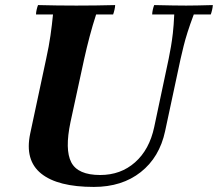

<svg xmlns="http://www.w3.org/2000/svg" viewBox="-20 -722 859 757"><path d="M350 15Q208 15 142.5 -37.5Q77 -90 99 -195L162 -490Q173 -540 179 -582Q185 -624 189 -665H122Q122 -673 124.5 -684Q127 -695 130 -702Q164 -701 205.5 -700.5Q247 -700 281 -700Q316 -700 357.5 -700.5Q399 -701 434 -702Q434 -695 431.5 -684Q429 -673 426 -665H359Q345 -622 333.5 -578.5Q322 -535 312 -490L258 -241Q235 -132 261 -82Q287 -32 375 -32Q456 -32 512.5 -82Q569 -132 588 -221L645 -490Q650 -515 654 -538Q658 -561 661.5 -591Q665 -621 667 -665H580Q580 -673 582.5 -684Q585 -695 588 -702Q629 -701 662 -700.5Q695 -700 714 -700Q731 -700 757.5 -700.5Q784 -701 819 -702Q819 -695 816.5 -684Q814 -673 811 -665H744Q729 -625 719.5 -595Q710 -565 704 -540.5Q698 -516 692 -490L631 -205Q609 -102 535 -43.5Q461 15 350 15Z"/></svg>

Font: Poltawski Nowy
Style: Bold Italic
Weight: 700
Italic angle: -12°
Designer: Adam Pótawski, Mateusz Machalski, Borys Kosmynka, Ania Wieluska
Foundry: Capitalics.wtf
Version: Version 1.001;gftools[0.9.25]